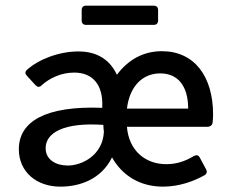

<svg xmlns="http://www.w3.org/2000/svg" viewBox="-20 -662 825 692"><path d="M534.2 -641.6H290C280.3 -641.6 274.4 -635.7 274.4 -626V-587.9C274.4 -578.1 280.3 -572.3 290 -572.3H534.2C543.9 -572.3 549.8 -578.1 549.8 -587.9V-626C549.8 -635.7 543.9 -641.6 534.2 -641.6ZM748 -249C748 -387.7 679.7 -477.5 563.5 -477.5C496.1 -477.5 441.4 -446.3 401.4 -392.6C377 -444.3 333 -476.6 262.7 -476.6C192.4 -476.6 119.1 -448.2 77.1 -410.2C69.3 -403.3 70.3 -395.5 77.1 -388.7L108.4 -354.5C115.2 -347.7 123 -346.7 129.9 -354.5C159.2 -380.9 201.2 -400.4 247.1 -400.4C313.5 -400.4 351.6 -357.4 348.6 -278.3V-273.4C144.5 -281.2 47.9 -224.6 47.9 -124C47.9 -42 112.3 10.7 197.3 10.7C267.6 10.7 344.7 -15.6 383.8 -94.7C419.9 -30.3 483.4 10.7 567.4 10.7C624 10.7 676.8 -7.8 716.8 -30.3C725.6 -35.2 727.5 -43 722.7 -51.8L700.2 -93.8C695.3 -103.5 687.5 -104.5 678.7 -99.6C647.5 -81.1 617.2 -70.3 579.1 -70.3C503.9 -70.3 444.3 -119.1 437.5 -205.1H728.5C737.3 -205.1 744.1 -210 746.1 -218.8C747.1 -228.5 748 -237.3 748 -249ZM437.5 -270.5C447.3 -351.6 494.1 -397.5 557.6 -397.5C623 -397.5 658.2 -349.6 658.2 -270.5ZM224.6 -65.4C180.7 -65.4 144.5 -86.9 144.5 -127.9C144.5 -183.6 210 -221.7 352.5 -211.9C352.5 -203.1 353.5 -195.3 354.5 -187.5C350.6 -102.5 275.4 -65.4 224.6 -65.4Z"/></svg>

Font: Ed Sans Neue Medium
Style: Regular
Weight: 500
Designer: Stephen Hutchings
Version: Version 1.004;PS 001.004;hotconv 1.0.88;makeotf.lib2.5.64775